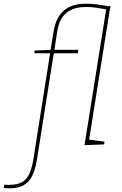

<svg xmlns="http://www.w3.org/2000/svg" viewBox="-114 -788 663 1045"><path d="M-61 237Q-68 237 -76.5 236.5Q-85 236 -94 235L-91 217Q-83 218 -77 218Q-71 218 -64 218Q-18 218 7.5 202.5Q33 187 46.5 156Q60 125 68 77L160 -506L166 -498H73L75 -513L169 -517L160 -509L177 -613Q180 -631 187.5 -657Q195 -683 213 -708.5Q231 -734 265.5 -751Q300 -768 357 -768Q384 -768 415.5 -764Q447 -760 482 -752H458L487 -756L370 -22L365 -29L455 -17L453 -2L346 2L465 -744L470 -736Q439 -742 410.5 -746Q382 -750 356 -750Q305 -750 274.5 -735Q244 -720 228 -697.5Q212 -675 205.5 -652.5Q199 -630 197 -614L181 -509L175 -517H312L310 -498H172L180 -506L88 75Q82 115 71.5 145Q61 175 44 195.5Q27 216 1.5 226.5Q-24 237 -61 237Z"/></svg>

Font: Bitter Thin
Style: Italic
Weight: 100
Italic angle: -9°
Designer: Sol Matas, and Bitter project Authors
Foundry: Sol Matas
Version: Version 2.002